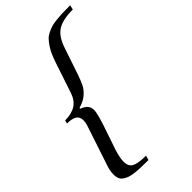

<svg xmlns="http://www.w3.org/2000/svg" viewBox="-269 -802 1031 1031"><g transform="rotate(-45 246.5 -286.5)"><path d="M202.6 155.8Q168.9 155.8 146.5 155Q124 154.3 100.8 151.6Q77.6 148.9 63.2 143.6Q48.8 138.2 36.9 129.9Q24.9 121.6 19.8 108.9Q14.6 96.2 14.6 79.1Q14.6 47.4 29.8 6.8L101.1 -208Q106.9 -225.6 106.9 -241.7Q106.9 -267.6 88.9 -279.8Q70.8 -292 32.2 -292L36.6 -311Q86.4 -311 117.4 -330.8Q148.4 -350.6 162.6 -393.1L217.3 -557.1Q227.5 -587.9 237.3 -610.8Q247.1 -633.8 259.5 -652.1Q272 -670.4 283.2 -682.6Q294.4 -694.8 312 -703.6Q329.6 -712.4 345.2 -717.3Q360.8 -722.2 386.2 -724.9Q411.6 -727.5 434.6 -728.3Q457.5 -729 493.2 -729L486.8 -703.1Q410.6 -703.1 371.3 -678.5Q332 -653.8 310.1 -587.9L270.5 -470.2Q243.7 -388.7 229.5 -367.7Q198.2 -319.8 139.2 -304.2L137.7 -298.3Q163.1 -289.1 174.8 -274.9Q186.5 -260.7 186.5 -239.3Q186.5 -216.8 162.6 -144L117.2 -10.3Q101.6 39.1 101.6 67.9Q101.6 104 126 116.9Q150.4 129.9 210 129.9Z"/></g></svg>

Font: Elstob Medium
Style: Italic
Weight: 500
Italic angle: -20°
Designer: Peter S. Baker
Version: Version 1.015